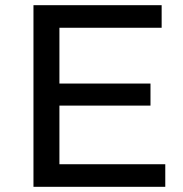

<svg xmlns="http://www.w3.org/2000/svg" viewBox="-20 -720 705 740"><path d="M209 -87H617V0H109V-700H603V-613H209V-398H560V-313H209Z"/></svg>

Font: Montserrat
Style: Regular
Weight: 500
Designer: Julieta Ulanovsky
Foundry: Julieta Ulanovsky
Version: Version 7.200;PS 007.200;hotconv 1.0.88;makeotf.lib2.5.64775